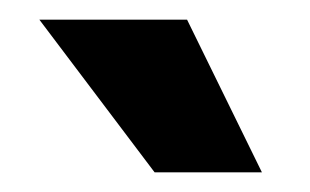

<svg xmlns="http://www.w3.org/2000/svg" viewBox="-20 -970 315 195"><path d="M137 -795 20 -950H170L246 -795Z"/></svg>

Font: Tomorrow SemiBold
Style: Italic
Weight: 600
Italic angle: -10°
Designer: Tony de Marco, Monica Rizzolli
Foundry: Just in Type
Version: Version 2.002